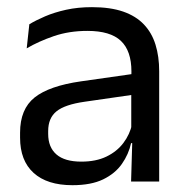

<svg xmlns="http://www.w3.org/2000/svg" viewBox="-20 -520 534 550"><path d="M355.5 0 359 -118.5 356 -131V-286.5L356.5 -315Q356.5 -374.5 326.2 -403Q296 -431.5 230.5 -431.5Q178 -431.5 134.2 -416.5Q90.5 -401.5 56.5 -381.5L64 -450.5Q83 -462 109.2 -473.2Q135.5 -484.5 169.2 -492Q203 -499.5 243.5 -499.5Q296 -499.5 332.8 -486.8Q369.5 -474 392.2 -450Q415 -426 425.5 -392Q436 -358 436 -316V0ZM187.5 10.5Q115 10.5 76.2 -24.8Q37.5 -60 37.5 -125.5V-140Q37.5 -207.5 79.2 -240.8Q121 -274 212 -287L366.5 -309L371 -250L222 -228.5Q166 -220.5 142 -201.2Q118 -182 118 -144.5V-136.5Q118 -98 141.8 -77.5Q165.5 -57 213 -57Q255 -57 285 -71.5Q315 -86 333.5 -110.5Q352 -135 358.5 -165L371 -110H355.5Q348.5 -78 329.2 -50.5Q310 -23 275.5 -6.2Q241 10.5 187.5 10.5Z"/></svg>

Font: Anek Latin
Style: Regular
Weight: 400
Designer: Yesha Goshar
Foundry: Ek Type
Version: Version 1.003